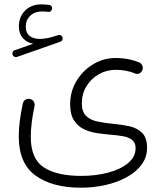

<svg xmlns="http://www.w3.org/2000/svg" viewBox="-20 -620 750 874"><path d="M37.1 -370.6Q35.2 -376.5 37.6 -382.8Q40 -389.2 46.4 -391.1L131.3 -420.9Q101.6 -426.3 83.7 -446.8Q65.9 -467.3 65.9 -500Q65.9 -543.5 94.2 -571.8Q122.6 -600.1 168.5 -600.1Q176.3 -600.1 186.5 -599.4Q196.8 -598.6 203.6 -597.7Q218.3 -594.7 217.3 -580.6Q216.8 -574.2 211.4 -569.6Q206.1 -564.9 199.2 -565.9Q194.3 -566.9 185.8 -567.4Q177.2 -567.9 171.4 -567.9Q138.2 -567.9 117.7 -548.3Q97.2 -528.8 97.2 -498.5Q97.2 -470.7 114.5 -456.8Q131.8 -442.9 161.6 -442.9Q177.2 -442.9 197.3 -446.8Q217.3 -450.7 244.6 -460Q251.5 -462.4 257.3 -459Q263.2 -455.6 264.6 -449.2Q266.6 -442.9 263.4 -437.3Q260.3 -431.6 254.9 -430.2L57.1 -360.8Q50.8 -358.9 45.2 -361.8Q39.6 -364.7 37.1 -370.6ZM65.4 1Q65.4 -32.7 70.1 -69.3Q74.7 -106 84 -148.9Q86.4 -160.2 95.9 -166Q105.5 -171.9 116.2 -169.4Q127 -167.5 133.3 -158Q139.6 -148.4 137.2 -137.2Q120.1 -56.2 120.1 2.4Q120.1 103.5 179.7 142.1Q239.3 180.7 349.6 180.7Q417.5 180.7 473.6 165.5Q529.8 150.4 563.5 122.1Q597.2 93.8 597.2 54.2Q597.2 29.3 581.8 17.1Q566.4 4.9 540.8 0.2Q515.1 -4.4 483.9 -6.8Q453.1 -9.3 420.7 -14.2Q388.2 -19 360.8 -32.5Q333.5 -45.9 316.4 -72.8Q299.3 -99.6 299.3 -145.5Q299.3 -202.6 327.6 -250.5Q356 -298.3 403.3 -327.1Q450.7 -356 507.3 -356Q564.9 -356 611.8 -336.4Q622.6 -333 627.4 -322.5Q632.3 -312 628.4 -301.8Q625 -292 615.7 -286.6Q606.4 -281.2 595.2 -285.2Q575.7 -293.9 552.5 -298.1Q529.3 -302.2 507.3 -302.2Q464.8 -302.2 429.7 -282Q394.5 -261.7 373.5 -227.3Q352.5 -192.9 352.5 -149.9Q352.5 -110.4 372.8 -91.6Q393.1 -72.8 425.3 -66.4Q457.5 -60.1 493.2 -56.6Q531.7 -53.2 567.4 -45.7Q603 -38.1 626.2 -15.9Q649.4 6.3 649.4 53.2Q649.4 95.7 624.5 129.4Q599.6 163.1 556.9 186.5Q514.2 210 460.4 222.2Q406.7 234.4 348.6 234.4Q217.8 234.4 141.6 179Q65.4 123.5 65.4 1Z"/></svg>

Font: Mikhak Light
Style: Regular
Weight: 300
Designer: Amin Abedi
Version: Version 3.3